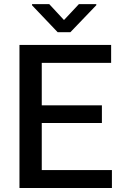

<svg xmlns="http://www.w3.org/2000/svg" viewBox="-20 -934 606 954"><path d="M536.1 0H160.6V-88.9H536.1ZM187.5 0H76.7V-710.9H187.5ZM486.3 -322.8H160.6V-410.6H486.3ZM532.2 -621.6H160.6V-710.9H532.2ZM458.5 -908.2 329.6 -773.9H266.6L139.2 -907.7V-913.6H224.6L297.9 -834.5L372.1 -913.6H458.5Z"/></svg>

Font: Heebo Medium
Style: Regular
Weight: 500
Designer: Oded Ezer
Foundry: Ezer Type House
Version: Version 3.100